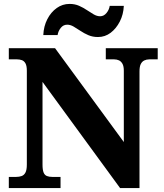

<svg xmlns="http://www.w3.org/2000/svg" viewBox="-20 -960 837 980"><path d="M25 0V-57H62Q78 -57 90.5 -61.5Q103 -66 110 -79.5Q117 -93 117 -120V-599Q117 -624 110 -636.5Q103 -649 91.5 -653Q80 -657 67 -657H25V-714H261L612 -235V-599Q612 -622 605 -634.5Q598 -647 587 -652Q576 -657 563 -657H520V-714H785V-657H742Q728 -657 716.5 -651.5Q705 -646 698.5 -633Q692 -620 692 -595V0H593L197 -542V-120Q197 -93 202.5 -79.5Q208 -66 219.5 -61.5Q231 -57 247 -57H289V0ZM480 -771Q453 -771 431 -780.5Q409 -790 390.5 -802.5Q372 -815 355.5 -824.5Q339 -834 323 -834Q303 -834 290 -817.5Q277 -801 274 -781H201Q203 -826 221.5 -862Q240 -898 269.5 -919Q299 -940 335 -940Q362 -940 383.5 -930.5Q405 -921 423.5 -908.5Q442 -896 458.5 -886.5Q475 -877 491 -877Q510 -877 523.5 -893.5Q537 -910 540 -930H612Q610 -886 591.5 -850Q573 -814 544.5 -792.5Q516 -771 480 -771Z"/></svg>

Font: Noto Serif Tibetan ExtraBold
Style: Regular
Weight: 800
Version: Version 2.103